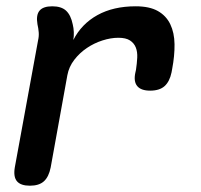

<svg xmlns="http://www.w3.org/2000/svg" viewBox="-20 -580 640 610"><path d="M75 10Q46 10 34 -4Q22 -18 27 -48L101 -452Q104 -465 103 -477.5Q102 -490 99 -503Q94 -532 105.5 -546Q117 -560 146 -560Q175 -560 190 -546Q205 -532 211 -503Q214 -491 214.5 -478Q215 -465 213 -453Q239 -504 289.5 -532Q340 -560 411 -560Q455 -560 481.5 -545Q508 -530 521 -503Q534 -476 534.5 -439.5Q535 -403 527 -361L525 -350Q519 -321 503 -306.5Q487 -292 457 -292Q428 -292 416 -306.5Q404 -321 410 -349L412 -358Q415 -378 416 -396.5Q417 -415 411.5 -429Q406 -443 393 -451.5Q380 -460 356 -460Q332 -460 305.5 -451.5Q279 -443 256 -427.5Q233 -412 216 -390Q199 -368 194 -341L141 -48Q135 -18 119.5 -4Q104 10 75 10Z"/></svg>

Font: Maple Mono NL SemiBold
Style: Italic
Weight: 600
Italic angle: -10°
Monospace: yes
Designer: subframe7536
Version: Version 7.000